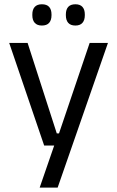

<svg xmlns="http://www.w3.org/2000/svg" viewBox="-20 -684 534 876"><path d="M239 -75.5H285.5L243 -57L389 -488H472.5L243 172H161L238 -51L273.5 -20H181.5L22 -488H106ZM171 -567.5Q149.5 -567.5 138.5 -579.8Q127.5 -592 127.5 -614.5V-618Q127.5 -640.5 138.5 -652.5Q149.5 -664.5 171 -664.5Q193.5 -664.5 204.2 -652.5Q215 -640.5 215 -618V-614.5Q215 -592 204.2 -579.8Q193.5 -567.5 171 -567.5ZM324 -567.5Q302 -567.5 291.2 -579.8Q280.5 -592 280.5 -614.5V-618Q280.5 -640.5 291.2 -652.5Q302 -664.5 324 -664.5Q345.5 -664.5 356.2 -652.5Q367 -640.5 367 -618V-614.5Q367 -592 356.2 -579.8Q345.5 -567.5 324 -567.5Z"/></svg>

Font: Anek Kannada Medium
Style: Regular
Weight: 400
Version: Version 1.003